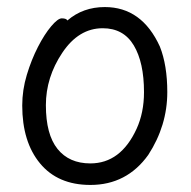

<svg xmlns="http://www.w3.org/2000/svg" viewBox="-20 -506 540 544"><path d="M236 18Q144 18 93.5 -43Q43 -104 43 -207Q43 -251 56 -294Q69 -337 87.5 -373Q106 -409 125 -431.5Q144 -454 155 -454Q168 -454 171 -448Q215 -486 277 -486Q382 -486 433 -374Q454 -321 454 -245Q454 -150 400 -67Q339 18 236 18ZM236 -43Q322 -43 367 -141Q388 -187 388 -245Q388 -329 359 -377.5Q330 -426 271 -426Q203 -426 156.5 -356.5Q110 -287 110 -208Q110 -125 143 -84Q176 -43 236 -43Z"/></svg>

Font: LXGW WenKai Mono Lite
Style: Regular
Weight: 400
Monospace: yes
Designer: LXGW / Fontworks Inc.
Foundry: LXGW / Fontworks Inc.
Version: Version 1.520; June 14, 2025